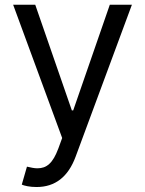

<svg xmlns="http://www.w3.org/2000/svg" viewBox="-20 -565 597 790"><path d="M125 -545.5 275.6 -110.8H281.2L431.8 -545.5H522.7L291.2 79.5Q245 204.5 130.7 204.5Q109.4 204.5 92.7 201.2Q76 197.8 69.6 194.6L90.9 120.7Q103 123.6 113.6 125.5Q124.3 127.5 134.2 127.5Q148.1 127.5 160 123.4Q171.9 119.3 182.5 109.7Q193.2 100.1 202.4 84.3Q211.6 68.5 220.2 45.5L235.8 2.8L34.1 -545.5Z"/></svg>

Font: Inter P
Style: Regular
Weight: 400
Designer: Rasmus Andersson
Foundry: rsms
Version: Version 3.018;git-588b23468